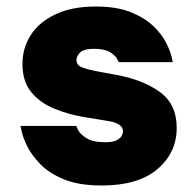

<svg xmlns="http://www.w3.org/2000/svg" viewBox="-20 -560 596 590"><path d="M293 10Q223 10 177.5 -8.5Q132 -27 105 -54.5Q78 -82 64.5 -109Q51 -136 47 -154.5Q43 -173 43 -173H214Q214 -173 220 -160.5Q226 -148 245.5 -135.5Q265 -123 303 -123Q328 -123 339.5 -129.5Q351 -136 354.5 -144Q358 -152 358 -156Q358 -181 313 -188L240 -200Q191 -208 147 -226Q103 -244 76 -277Q49 -310 49 -363Q49 -413 75 -453Q101 -493 151.5 -516.5Q202 -540 274 -540Q339 -540 382 -522.5Q425 -505 451 -480Q477 -455 490 -429.5Q503 -404 507 -386.5Q511 -369 511 -369H345Q345 -369 339.5 -379.5Q334 -390 317.5 -400Q301 -410 269 -410Q237 -410 226 -398.5Q215 -387 215 -376Q215 -360 231 -353.5Q247 -347 272 -342L337 -330Q419 -315 471 -277.5Q523 -240 523 -167Q523 -91 464 -40.5Q405 10 293 10Z"/></svg>

Font: Be Vietnam Pro Black
Style: Regular
Weight: 900
Designer: Lam Bao, Tony Le, Vietanh Nguyen
Foundry: Yellow Type Foundry
Version: Version 1.002; ttfautohint (v1.8.3)